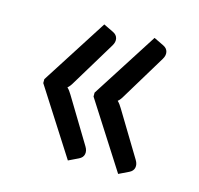

<svg xmlns="http://www.w3.org/2000/svg" viewBox="-69 -538 567 546"><g transform="rotate(15 214.5 -265.0)"><path d="M212.5 -116Q219.5 -104.5 217.2 -94.2Q215 -84 203.5 -78.5L174.5 -64.5L50 -259V-270.5L174.5 -465L203.5 -451Q215 -445.5 217.2 -435.2Q219.5 -425 212.5 -413.5L133.5 -283Q126.5 -270.5 119.5 -265Q126.5 -258.5 133.5 -246.5ZM360.5 -116Q367.5 -104.5 365.2 -94.2Q363 -84 351.5 -78.5L322.5 -64.5L198 -259V-270.5L322.5 -465L351.5 -451Q363 -445.5 365.2 -435.2Q367.5 -425 360.5 -413.5L281.5 -283Q274.5 -270.5 267.5 -265Q274.5 -258.5 281.5 -246.5Z"/></g></svg>

Font: Lato
Style: Regular
Weight: 400
Designer: Lukasz Dziedzic with Adam Twardoch and Botio Nikoltchev
Foundry: tyPoland Lukasz Dziedzic
Version: Version 2.015; 2015-08-06; http://www.latofonts.com/